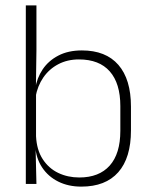

<svg xmlns="http://www.w3.org/2000/svg" viewBox="-20 -684 562 714"><path d="M282.5 10Q234 10 196.5 -8.8Q159 -27.5 136.5 -61.5Q114 -95.5 111 -141H98L114 -177.5Q116.5 -126.5 138.8 -92.2Q161 -58 196.5 -41Q232 -24 275 -24Q348.5 -24 388 -68.2Q427.5 -112.5 427.5 -197.5V-289.5Q427.5 -374 388.2 -418.5Q349 -463 273.5 -463Q230.5 -463 196.8 -445.2Q163 -427.5 141.2 -396Q119.5 -364.5 112 -322.5L99.5 -354H111Q117 -393.5 138.5 -425.8Q160 -458 196.8 -477.2Q233.5 -496.5 284.5 -496.5Q373.5 -496.5 420.2 -442.8Q467 -389 467 -287.5V-199Q467 -97 419.8 -43.5Q372.5 10 282.5 10ZM115.5 0H76V-664H115.5V-497.5L113.5 -358.5L114 -347V-140L112.5 -126.5Z"/></svg>

Font: Anek Kannada Medium ExtraLight
Style: Regular
Weight: 250
Version: Version 1.003